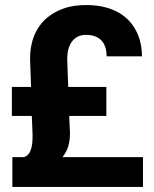

<svg xmlns="http://www.w3.org/2000/svg" viewBox="-20 -740 611 760"><path d="M27 -281H106L109 -205C109 -167 105 -126 74 -118H29V0H546V-118H227C247 -142 257 -171 257 -213L254 -281H401V-396H250L246 -507C246 -561 270 -602 320 -602C374 -602 402 -572 402 -517H542C542 -547 537 -575 527 -600C497 -676 427 -720 321 -720C288 -720 258 -716 231 -706C152 -678 99 -613 99 -507L103 -396H27Z"/></svg>

Font: Asimov Pro
Style: Bd
Weight: 700
Designer: Google
Version: Version 2.000980; 2014